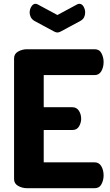

<svg xmlns="http://www.w3.org/2000/svg" viewBox="-20 -990 579 1010"><path d="M122 0Q97 0 75.5 -12Q54 -24 54 -48V-683Q54 -707 75.5 -719Q97 -731 122 -731H478Q503 -731 514 -709.5Q525 -688 525 -664Q525 -636 513 -615.5Q501 -595 478 -595H210V-426H360Q383 -426 395 -407.5Q407 -389 407 -365Q407 -345 396 -325.5Q385 -306 360 -306H210V-136H478Q501 -136 513 -115.5Q525 -95 525 -67Q525 -43 514 -21.5Q503 0 478 0ZM282 -819Q275 -819 265 -824L161 -880Q148 -888 142 -899.5Q136 -911 136 -924Q136 -941 145 -955.5Q154 -970 167 -970Q172 -970 178 -967L282 -911L386 -967Q392 -970 397 -970Q411 -970 419.5 -955.5Q428 -941 428 -924Q428 -911 422.5 -899.5Q417 -888 403 -880L299 -824Q289 -819 282 -819Z"/></svg>

Font: Dosis ExtraBold
Style: Regular
Weight: 800
Designer: EdgarTolentino, PabloImpallari, IginoMarini
Foundry: EdgarTolentino, PabloImpallari, IginoMarini
Version: Version 3.001; ttfautohint (v1.8.2)